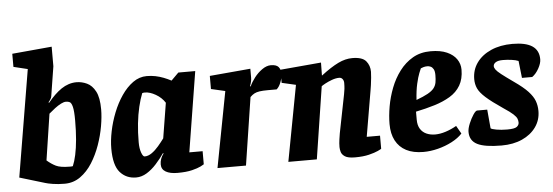

<svg xmlns="http://www.w3.org/2000/svg" viewBox="-48 -853 2902 1007"><g transform="rotate(-5 1403.0 -349.0)"><path d="M256 12Q221 12 193.5 7.5Q166 3 154 -1L21 -41L115 -604L41 -622V-691L250 -710V-607L225 -450Q224 -443 218.5 -434.5Q213 -426 208 -421L211 -418Q229 -440 247 -457.5Q265 -475 283.5 -487.5Q302 -500 322 -506.5Q342 -513 363 -513Q391 -513 418 -500.5Q445 -488 462.5 -455Q480 -422 480 -360Q480 -321 471.5 -272Q463 -223 445.5 -173.5Q428 -124 401.5 -82Q375 -40 338.5 -14Q302 12 256 12ZM290 -75Q292 -75 297 -75Q302 -75 306 -76Q316 -99 323.5 -133.5Q331 -168 335 -213.5Q339 -259 339 -313Q339 -364 333.5 -385.5Q328 -407 319.5 -411.5Q311 -416 300 -416Q288 -416 272.5 -408Q257 -400 240.5 -387.5Q224 -375 208 -361L171 -118Q194 -98 217.5 -86.5Q241 -75 290 -75Z M632 12Q580 12 547.5 -25Q515 -62 515 -150Q515 -192 525 -241Q535 -290 554 -338Q573 -386 600 -425.5Q627 -465 660.5 -489Q694 -513 733 -513Q757 -513 779 -508.5Q801 -504 821.5 -496Q842 -488 861 -478L900 -517H989L921 -95H991V-26Q989 -24 973 -16Q957 -8 927 -0.5Q897 7 850 7Q811 7 788.5 -6Q766 -19 766 -45Q766 -60 771 -74Q776 -88 786 -101L783 -103Q763 -74 739 -47.5Q715 -21 688 -4.5Q661 12 632 12ZM686 -94Q705 -94 724 -107.5Q743 -121 760 -141Q777 -161 791 -180L821 -365Q803 -393 772.5 -410.5Q742 -428 716 -428Q712 -428 708.5 -427.5Q705 -427 702 -426Q690 -396 680.5 -356Q671 -316 666 -269.5Q661 -223 661 -171Q661 -138 669 -116Q677 -94 686 -94Z M1061 0 1137 -399 1063 -416V-485L1278 -504V-457Q1278 -446 1275 -434Q1272 -422 1268 -412H1272Q1281 -433 1299 -456.5Q1317 -480 1340.5 -496.5Q1364 -513 1386 -513Q1415 -513 1426.5 -500Q1438 -487 1438 -464Q1438 -444 1429 -420Q1420 -396 1406 -384H1360Q1333 -384 1316 -381.5Q1299 -379 1288 -373Q1277 -367 1266 -356L1211 0Z M1785 7Q1748 7 1732 -3.5Q1716 -14 1712 -28Q1708 -42 1708 -54Q1708 -74 1711 -94Q1714 -114 1716 -126L1756 -328Q1759 -342 1760.5 -356Q1762 -370 1762 -387Q1762 -399 1755.5 -407.5Q1749 -416 1738 -416Q1720 -416 1699.5 -408.5Q1679 -401 1663.5 -392.5Q1648 -384 1643 -380L1584 0H1434L1509 -399L1435 -416V-485L1650 -504L1649 -436H1650Q1676 -456 1698.5 -470.5Q1721 -485 1740.5 -494.5Q1760 -504 1778.5 -508.5Q1797 -513 1815 -513Q1868 -513 1887.5 -489.5Q1907 -466 1907 -433Q1907 -422 1905 -402Q1903 -382 1900.5 -363.5Q1898 -345 1896 -335L1855 -95H1925V-26Q1923 -24 1906 -16Q1889 -8 1858.5 -0.5Q1828 7 1785 7Z M2145 10Q2091 10 2054.5 -9Q2018 -28 1999 -64Q1980 -100 1980 -151Q1980 -194 1988.5 -243Q1997 -292 2015.5 -340Q2034 -388 2063.5 -427Q2093 -466 2133.5 -489.5Q2174 -513 2228 -513Q2279 -513 2313 -498Q2347 -483 2364 -458Q2381 -433 2381 -403Q2381 -354 2361 -320Q2341 -286 2305 -264.5Q2269 -243 2223 -229Q2177 -215 2124 -204V-162Q2124 -132 2136 -113Q2148 -94 2168.5 -85Q2189 -76 2214 -76Q2240 -76 2269.5 -85.5Q2299 -95 2327 -111L2351 -69Q2330 -46 2295.5 -28Q2261 -10 2221.5 0Q2182 10 2145 10ZM2132 -265Q2170 -279 2192.5 -291.5Q2215 -304 2225.5 -317.5Q2236 -331 2239 -347.5Q2242 -364 2242 -386Q2242 -407 2236 -417.5Q2230 -428 2221.5 -432Q2213 -436 2203 -436Q2192 -436 2182.5 -433Q2173 -430 2169 -428Q2167 -424 2159 -404Q2151 -384 2143 -349Q2135 -314 2132 -265Z M2556 12Q2468 12 2428.5 -8Q2389 -28 2389 -74Q2389 -92 2399.5 -117.5Q2410 -143 2423 -162.5Q2436 -182 2444 -182H2497L2506 -83Q2511 -78 2536 -73.5Q2561 -69 2592 -69Q2631 -69 2643 -78Q2655 -87 2655 -100Q2655 -111 2651 -121Q2647 -131 2632 -145Q2617 -159 2582 -182Q2523 -222 2493 -249Q2463 -276 2453 -298.5Q2443 -321 2443 -347Q2443 -396 2470 -433.5Q2497 -471 2545.5 -492.5Q2594 -514 2658 -514Q2728 -514 2762.5 -491Q2797 -468 2797 -421Q2797 -400 2782 -373Q2767 -346 2747 -332H2693L2683 -422Q2669 -428 2646 -431Q2623 -434 2601 -434Q2576 -434 2563.5 -426Q2551 -418 2551 -406Q2551 -398 2558 -388Q2565 -378 2586 -361.5Q2607 -345 2648 -316Q2697 -282 2721.5 -255.5Q2746 -229 2755 -204.5Q2764 -180 2764 -152Q2764 -104 2737.5 -67Q2711 -30 2664.5 -9Q2618 12 2556 12Z"/></g></svg>

Font: Faustina ExtraBold
Style: Italic
Weight: 800
Italic angle: -8°
Designer: Alfonso Garcia
Foundry: http://www.omnibus-type.com
Version: Version 1.200